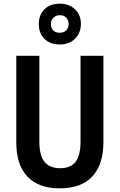

<svg xmlns="http://www.w3.org/2000/svg" viewBox="-20 -1019 654 1049"><path d="M545 -243Q545 -121 485 -55.5Q425 10 306 10Q191 10 130 -54Q69 -118 69 -241V-714H195V-245Q195 -169 223.5 -134.5Q252 -100 308 -100Q366 -100 393 -135Q420 -170 420 -246V-714H545ZM307 -776Q254 -776 223 -806.5Q192 -837 192 -887Q192 -938 223 -968.5Q254 -999 307 -999Q357 -999 389.5 -968.5Q422 -938 422 -889Q422 -839 390 -807.5Q358 -776 307 -776ZM307 -840Q328 -840 341.5 -853Q355 -866 355 -888Q355 -909 342 -922.5Q329 -936 307 -936Q286 -936 272 -922.5Q258 -909 258 -888Q258 -866 270.5 -853Q283 -840 307 -840Z"/></svg>

Font: Noto Sans Bengali Condensed SemiBold
Style: Regular
Weight: 600
Width: 3
Designer: Joana Ranito - Universal Thirst; Jelle Bosma - Monotype Design Team
Foundry: Universal Thirst ehf.
Version: Version 3.000; ttfautohint (v1.8.4.7-5d5b)